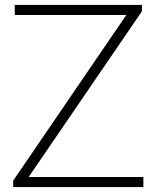

<svg xmlns="http://www.w3.org/2000/svg" viewBox="-20 -760 636 780"><path d="M33.5 0V-26L493 -699H40V-740H556.5V-714L96.5 -41H562.5V0Z"/></svg>

Font: Encode Sans SmExp XLt
Style: Regular
Weight: 200
Width: 6
Designer: Multiple Designers
Foundry: Impallari Type
Version: Version 3.002; ttfautohint (v1.8.3) -l 8 -r 50 -G 200 -x 14 